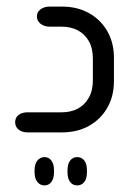

<svg xmlns="http://www.w3.org/2000/svg" viewBox="-20 -402 419 583"><path d="M168 0H64Q47 0 36.5 -8.5Q26 -17 26 -31Q26 -45 36.5 -53Q47 -61 64 -61H168Q195 -61 216 -72Q237 -83 249.5 -105Q262 -127 262 -158V-223Q262 -256 249.5 -277.5Q237 -299 216 -310Q195 -321 168 -321H131Q114 -321 103 -330Q92 -339 92 -352Q92 -365 103 -373.5Q114 -382 131 -382H168Q215 -382 250.5 -362Q286 -342 306 -307Q326 -272 326 -226V-156Q326 -110 306 -75Q286 -40 250.5 -20Q215 0 168 0ZM115 161Q102 161 93.5 150.5Q85 140 85 121V115Q85 96 93.5 85.5Q102 75 115 75Q128 75 136 85.5Q144 96 144 115V121Q144 140 136 150.5Q128 161 115 161ZM214 161Q201 161 193 150.5Q185 140 185 121V115Q185 96 193 85.5Q201 75 214 75Q228 75 236 85.5Q244 96 244 115V121Q244 140 236 150.5Q228 161 214 161Z"/></svg>

Font: Beiruti
Style: Regular
Weight: 400
Designer: Arlette Boutros
Foundry: Boutros
Version: Version 1.41